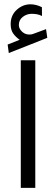

<svg xmlns="http://www.w3.org/2000/svg" viewBox="-20 -887 265 906"><path d="M72.8 -699.2Q55.2 -711.4 42.7 -728.3Q30.3 -745.1 30.3 -773.4Q30.3 -814.5 58.8 -840.6Q87.4 -866.7 123.5 -866.7Q150.9 -866.7 177.7 -853L178.2 -811.5Q164.6 -818.4 152.3 -820.1Q140.1 -821.8 128.9 -821.8Q106.4 -821.8 87.6 -807.4Q68.8 -793 68.8 -768.6Q69.3 -750.5 85.9 -735.8Q102.5 -721.2 127.9 -724.6Q129.4 -724.6 135.3 -726.6L197.3 -749.5L203.1 -708.5L21.5 -636.7L16.1 -676.8ZM146.5 -602.5V-0.5H78.1V-602.5Z"/></svg>

Font: Vazirmatn RD FD Light
Style: Regular
Weight: 300
Designer: Saber Rastikerdar
Foundry: Saber Rastikerdar
Version: Version 33.003